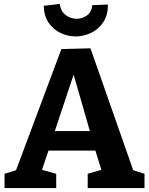

<svg xmlns="http://www.w3.org/2000/svg" viewBox="-20 -950 753 970"><path d="M264 -72V0H3V-72L61 -90L290 -702L437 -706L653 -90L710 -72V0H423V-72L492 -92L462 -189H225L192 -92ZM257 -288H434L352 -573ZM362 -766Q322 -766 285.5 -783.5Q249 -801 225.5 -835.5Q202 -870 201 -921L282 -930Q287 -892 312.5 -873.5Q338 -855 367 -855Q396 -855 419.5 -872Q443 -889 446 -924L525 -927Q526 -875 502.5 -839Q479 -803 441 -784.5Q403 -766 362 -766Z"/></svg>

Font: Bitter
Style: Bold
Weight: 700
Designer: Sol Matas, and Bitter project Authors
Foundry: Sol Matas
Version: Version 2.001